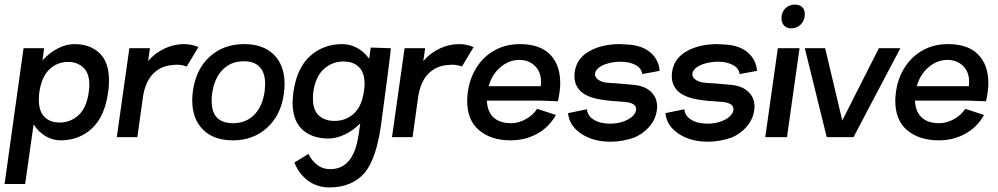

<svg xmlns="http://www.w3.org/2000/svg" viewBox="-26 -600 4366 840"><path d="M451 -247Q451 -220 447 -196Q432 -89 375.5 -37.5Q319 14 240 14Q204 14 173 -4.5Q142 -23 121 -56L84 205H-6L77 -389H167L160 -336Q190 -369 226.5 -388Q263 -407 299 -407Q368 -407 409.5 -367.5Q451 -328 451 -247ZM365 -228Q365 -279 339 -304Q313 -329 272 -329Q224 -329 190 -296.5Q156 -264 146 -196Q144 -184 144 -164Q144 -113 168.5 -88.5Q193 -64 235 -64Q283 -64 318 -96.5Q353 -129 362 -196Q365 -214 365 -228Z M778 -407Q813 -407 842 -394L791 -309Q788 -310 776 -313.5Q764 -317 746 -317Q739 -317 723 -315Q676 -310 643.5 -277Q611 -244 600 -180L575 0H485L540 -389H630L622 -333Q652 -368 693.5 -387.5Q735 -407 778 -407Z M815 -161Q815 -181 818 -202Q831 -297 891.5 -352Q952 -407 1042 -407Q1126 -407 1172.5 -360.5Q1219 -314 1219 -233Q1219 -213 1216 -190Q1203 -96 1142.5 -41Q1082 14 993 14Q909 14 862 -33Q815 -80 815 -161ZM1132 -202Q1134 -224 1134 -233Q1134 -281 1110.5 -306.5Q1087 -332 1041 -332Q984 -332 947.5 -294.5Q911 -257 902 -190Q900 -178 900 -158Q900 -61 994 -61Q1050 -61 1086.5 -98Q1123 -135 1132 -202Z M1640 -46Q1630 21 1613.5 71Q1597 121 1569 157Q1512 220 1416 220Q1361 220 1321 190Q1281 160 1262 111L1324 73Q1324 76 1335 93Q1346 110 1367 125Q1388 140 1419 140Q1522 140 1543 -12L1550 -60Q1519 -29 1482.5 -11.5Q1446 6 1410 6Q1340 6 1297 -33Q1254 -72 1254 -152Q1254 -166 1258 -200Q1274 -305 1332 -356Q1390 -407 1471 -407Q1506 -407 1537 -390Q1568 -373 1589 -343L1596 -392L1684 -389Q1685 -389 1669.5 -268Q1654 -147 1640 -46ZM1566 -200Q1569 -218 1569 -234Q1569 -283 1544 -307Q1519 -331 1476 -331Q1428 -331 1391.5 -298.5Q1355 -266 1345 -200Q1343 -189 1343 -169Q1343 -119 1368.5 -95Q1394 -71 1438 -71Q1487 -71 1522 -103Q1557 -135 1566 -200Z M1982 -407Q2017 -407 2046 -394L1995 -309Q1992 -310 1980 -313.5Q1968 -317 1950 -317Q1943 -317 1927 -315Q1880 -310 1847.5 -277Q1815 -244 1804 -180L1779 0H1689L1744 -389H1834L1826 -333Q1856 -368 1897.5 -387.5Q1939 -407 1982 -407Z M2331 -160H2104Q2106 -112 2133 -86.5Q2160 -61 2210 -61Q2243 -61 2275 -79Q2307 -97 2324 -124L2406 -97Q2376 -43 2323.5 -14.5Q2271 14 2208 14Q2122 14 2069 -31Q2016 -76 2018 -166Q2021 -237 2051 -291.5Q2081 -346 2132 -376.5Q2183 -407 2249 -407Q2336 -407 2380.5 -361.5Q2425 -316 2425 -236Q2425 -204 2415 -157ZM2340 -223Q2341 -230 2341 -242Q2341 -285 2315 -311Q2289 -337 2247 -338Q2201 -338 2163.5 -306Q2126 -274 2112 -223Z M2645 20Q2570 20 2517.5 -14.5Q2465 -49 2459 -105L2542 -122Q2545 -82 2597 -65Q2621 -59 2644 -59Q2678 -59 2707 -70.5Q2736 -82 2749 -100Q2757 -111 2757 -123Q2757 -152 2697 -155Q2585 -161 2547 -180Q2518 -192 2502.5 -214.5Q2487 -237 2487 -267Q2487 -294 2498 -319Q2516 -360 2567 -383.5Q2618 -407 2686 -407Q2697 -407 2723 -405Q2784 -401 2820 -370Q2856 -339 2860 -290L2784 -276Q2780 -303 2753 -316.5Q2726 -330 2689 -330Q2657 -330 2625 -320Q2602 -312 2589.5 -300Q2577 -288 2577 -275Q2577 -263 2589 -253Q2601 -243 2623 -239Q2639 -237 2677 -235Q2727 -231 2743 -229Q2794 -225 2821.5 -199Q2849 -173 2849 -133Q2849 -119 2844 -99Q2835 -67 2810 -40.5Q2785 -14 2751 1Q2698 20 2645 20Z M3071 20Q2996 20 2943.5 -14.5Q2891 -49 2885 -105L2968 -122Q2971 -82 3023 -65Q3047 -59 3070 -59Q3104 -59 3133 -70.5Q3162 -82 3175 -100Q3183 -111 3183 -123Q3183 -152 3123 -155Q3011 -161 2973 -180Q2944 -192 2928.5 -214.5Q2913 -237 2913 -267Q2913 -294 2924 -319Q2942 -360 2993 -383.5Q3044 -407 3112 -407Q3123 -407 3149 -405Q3210 -401 3246 -370Q3282 -339 3286 -290L3210 -276Q3206 -303 3179 -316.5Q3152 -330 3115 -330Q3083 -330 3051 -320Q3028 -312 3015.5 -300Q3003 -288 3003 -275Q3003 -263 3015 -253Q3027 -243 3049 -239Q3065 -237 3103 -235Q3153 -231 3169 -229Q3220 -225 3247.5 -199Q3275 -173 3275 -133Q3275 -119 3270 -99Q3261 -67 3236 -40.5Q3211 -14 3177 1Q3124 20 3071 20Z M3322 0 3377 -389H3472L3417 0ZM3393 -520Q3393 -547 3410 -563.5Q3427 -580 3452 -580Q3472 -580 3483.5 -569Q3495 -558 3495 -538Q3495 -511 3478 -493.5Q3461 -476 3436 -476Q3416 -476 3404.5 -488Q3393 -500 3393 -520Z M3819 -389H3913L3708 0H3591L3495 -389H3584L3659 -73Z M4204 -160H3977Q3979 -112 4006 -86.5Q4033 -61 4083 -61Q4116 -61 4148 -79Q4180 -97 4197 -124L4279 -97Q4249 -43 4196.5 -14.5Q4144 14 4081 14Q3995 14 3942 -31Q3889 -76 3891 -166Q3894 -237 3924 -291.5Q3954 -346 4005 -376.5Q4056 -407 4122 -407Q4209 -407 4253.5 -361.5Q4298 -316 4298 -236Q4298 -204 4288 -157ZM4213 -223Q4214 -230 4214 -242Q4214 -285 4188 -311Q4162 -337 4120 -338Q4074 -338 4036.5 -306Q3999 -274 3985 -223Z"/></svg>

Font: Neutral Grotesk
Style: Italic
Weight: 400
Italic angle: -8°
Designer: Nawras Khrais
Foundry: Nawras Khrais
Version: Version 1.000